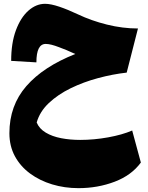

<svg xmlns="http://www.w3.org/2000/svg" viewBox="-20 -623 775 1007"><path d="M38.6 -303.7Q38.6 -397.5 63.5 -464.4Q88.4 -531.2 128.9 -567.1Q169.4 -603 216.3 -603Q246.1 -603 291 -587.9Q335.9 -572.8 389.6 -547.4Q458.5 -514.6 540.8 -494.1Q623 -473.6 703.6 -473.6L644.5 -242.2Q570.8 -233.9 494.4 -213.4Q418 -192.9 350.8 -160.2Q283.7 -127.4 236.1 -82.5Q188.5 -37.6 172.4 19.5Q186 52.2 220 72.5Q253.9 92.8 300.8 101.8Q347.7 110.8 400.4 110.8Q473.1 110.8 547.1 97.4Q621.1 84 673.3 61.5L718.8 229.5Q669.9 296.4 581.3 330.1Q492.7 363.8 391.6 363.8Q318.8 363.8 253.4 344Q188 324.2 137.5 286.9Q86.9 249.5 58.1 196.3Q29.3 143.1 29.3 75.7Q29.3 -69.3 118.2 -171.4Q207 -273.4 375 -339.8Q350.6 -351.1 329.1 -360.1Q307.6 -369.1 289.6 -375.5Q268.1 -383.8 250.7 -388.2Q233.4 -392.6 219.7 -392.6Q170.9 -392.6 170.9 -295.9Z"/></svg>

Font: Pinar Black
Style: Regular
Weight: 900
Designer: Amin Abedi
Version: Version 3.000